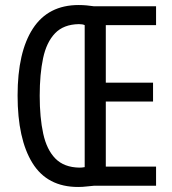

<svg xmlns="http://www.w3.org/2000/svg" viewBox="-20 -739 686 764"><path d="M293 -719Q310 -719 325 -717.5Q340 -716 354 -714H601V-639H401V-410H589V-335H401V-76H601V0H355Q340 1 324.5 3Q309 5 291 5Q168 5 109 -90.5Q50 -186 50 -359Q50 -532 111 -625.5Q172 -719 293 -719ZM294 -643Q233 -642 199 -606.5Q165 -571 151.5 -507.5Q138 -444 138 -358Q138 -271 152 -207Q166 -143 200.5 -108Q235 -73 296 -72Q307 -72 317 -74V-639Q309 -643 294 -643Z"/></svg>

Font: Noto Sans Gurmukhi ExtraCondensed
Style: Regular
Weight: 400
Width: 2
Designer: Jelle Bosma - Monotype Design Team
Foundry: Monotype Imaging Inc.
Version: Version 2.004; ttfautohint (v1.8.4.7-5d5b)